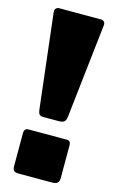

<svg xmlns="http://www.w3.org/2000/svg" viewBox="-116 -790 509 837"><g transform="rotate(15 138.5 -371.0)"><path d="M202 -294Q200 -279 193 -272.5Q186 -266 169 -266H100Q86 -266 81 -271.5Q76 -277 74 -291L24 -719V-723Q24 -732 29.5 -737Q35 -742 43 -742H232Q240 -742 245.5 -736.5Q251 -731 250 -721ZM241 -29Q241 -13 233.5 -6.5Q226 0 208 0H58Q43 0 37 -6Q31 -12 31 -25V-175Q31 -186 36 -191.5Q41 -197 50 -197H223Q241 -197 241 -177Z"/></g></svg>

Font: Libre Franklin Black
Style: Regular
Weight: 900
Designer: Pablo Impallari, Rodrigo Fuenzalida
Foundry: Impallari Type
Version: Version 1.002; ttfautohint (v1.5)